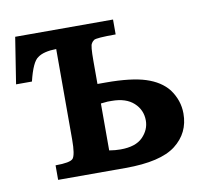

<svg xmlns="http://www.w3.org/2000/svg" viewBox="-60 -507 634 572"><g transform="rotate(-10 257.5 -221.0)"><path d="M20 -442H316V-397Q257 -397 250 -392Q249 -391 246.5 -389Q244 -387 242 -383Q237 -378 237 -331V-261H262Q339 -261 382.5 -247Q426 -233 449 -204Q474 -170 474 -130Q474 -71 428 -35.5Q382 0 276 0H72V-44Q116 -44 125 -54Q134 -65 134 -111V-385Q95 -384 78 -371Q60 -360 46 -302H-2ZM237 -60Q255 -57 271 -57Q317 -57 338.5 -79Q360 -101 360 -129Q360 -161 336.5 -182.5Q313 -204 270 -204Q262 -204 257.5 -204Q253 -204 237 -202Z"/></g></svg>

Font: New Athena Unicode
Style: Bold
Weight: 700
Designer: J. Rusten 1997; rev. by R. Hancock 2001, 2002, rev. by D. Mastronarde 2002-2021
Foundry: Society for Classical Studies (formerly American Philological Association)
Version: Version 5.008